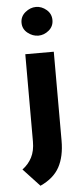

<svg xmlns="http://www.w3.org/2000/svg" viewBox="-59 -696 413 940"><g transform="rotate(-5 147.5 -226.0)"><path d="M101 211 20 124Q50 102 66.5 70Q83 38 83 -8V-437H223V0Q223 78 195 129.5Q167 181 101 211ZM78 -592Q78 -623 102.5 -643Q127 -663 155 -663Q183 -663 206.5 -643Q230 -623 230 -592Q230 -561 206.5 -541.5Q183 -522 155 -522Q127 -522 102.5 -541.5Q78 -561 78 -592Z"/></g></svg>

Font: Reem Kufi Fun
Style: Bold
Weight: 700
Designer: Khaled Hosny
Version: Version 1.005